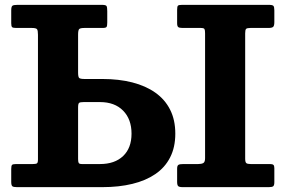

<svg xmlns="http://www.w3.org/2000/svg" viewBox="-20 -770 1180 790"><path d="M988.8 -633Q988.8 -647.2 992.6 -651.1Q996.5 -655 1010.8 -655H1085Q1098.5 -655 1103.6 -659.2Q1108.8 -663.5 1108.8 -679V-727.5Q1108.8 -741.7 1104.9 -745.9Q1101 -750 1086.3 -750H728.8Q715.5 -750 712.1 -746.6Q708.8 -743.2 708.8 -729.2V-674.5Q708.8 -662.2 713.4 -658.6Q718 -655 730.5 -655H805Q818.8 -655 821.3 -650.5Q823.8 -646 823.8 -633V-119.3Q823.8 -103 816.3 -99Q808.8 -95 795 -95H734Q719.3 -95 714 -91.6Q708.8 -88.3 708.8 -75.8V-22Q708.8 -8.5 713.1 -4.3Q717.5 0 731.3 0H1086.3Q1099.8 0 1104.3 -3.8Q1108.8 -7.5 1108.8 -20.5V-78.5Q1108.8 -88.3 1104.9 -91.6Q1101 -95 1091.3 -95H1011.8Q998 -95 993.4 -98.9Q988.8 -102.8 988.8 -117ZM114.2 -95H46Q33 -95 29.6 -91.5Q26.2 -88 26.2 -74.8V-22Q26.2 -7.3 30.9 -3.6Q35.5 0 49.5 0H401.3Q469.3 0 524.4 -13.4Q579.5 -26.7 619.1 -53.7Q658.8 -80.7 680 -122.4Q701.3 -164 701.3 -220Q701.3 -276.5 680 -318.6Q658.8 -360.8 619.1 -388.8Q579.5 -416.8 524.4 -430.9Q469.3 -445 401.3 -445H328.3Q310 -445 305.6 -449.4Q301.3 -453.8 301.3 -472V-627.2Q301.3 -645.7 305.8 -650.4Q310.3 -655 328.8 -655H402.3Q416 -655 418.6 -659.5Q421.3 -664 421.3 -677.5V-724Q421.3 -740.2 418.4 -745.1Q415.5 -750 399.3 -750H51.7Q36.5 -750 31.4 -746.6Q26.2 -743.2 26.2 -727V-674.5Q26.2 -662 29.7 -658.5Q33.2 -655 45.7 -655H110.2Q128.5 -655 132.4 -649.7Q136.2 -644.5 136.2 -627V-113.5Q136.2 -100.5 131.9 -97.8Q127.5 -95 114.2 -95ZM324.3 -350H391.2Q452 -350 486.6 -314.7Q521.2 -279.5 521.2 -220Q521.2 -161 486.6 -128Q452 -95 391.2 -95H317.5Q306.3 -95 303.8 -99.6Q301.3 -104.3 301.3 -115.8V-328Q301.3 -343.2 305.4 -346.6Q309.5 -350 324.3 -350Z"/></svg>

Font: Besley
Style: Regular
Weight: 400
Designer: Owen Earl
Foundry: indestructible type*
Version: Version 4.000